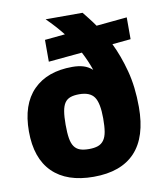

<svg xmlns="http://www.w3.org/2000/svg" viewBox="-89 -880 810 962"><g transform="rotate(-10 315.5 -398.5)"><path d="M188 -707 291 -717Q255 -763 209 -808H397Q409 -793 424 -774Q439 -755 455 -732L611 -747V-636L517 -627Q549 -562 571 -479.5Q593 -397 593 -294Q593 -142 521.5 -65.5Q450 11 310 11Q174 11 101.5 -60.5Q29 -132 29 -269Q29 -406 100 -478Q171 -550 299 -550Q331 -550 355.5 -542.5Q380 -535 400 -517Q384 -564 359 -612L188 -596ZM311 -130Q338 -130 356.5 -136.5Q375 -143 386.5 -159Q398 -175 402.5 -201.5Q407 -228 407 -269Q407 -347 385.5 -378Q364 -409 309 -409Q282 -409 264 -402.5Q246 -396 235.5 -380.5Q225 -365 220.5 -338Q216 -311 216 -270Q216 -228 220.5 -201Q225 -174 236 -158.5Q247 -143 265 -136.5Q283 -130 311 -130Z"/></g></svg>

Font: Encode Sans Narrow
Style: ExtraBold
Weight: 800
Designer: Pablo Impallari, Andres Torresi
Foundry: Pablo Impallari, Andres Torresi
Version: Version 1.000; ttfautohint (v1.00) -l 8 -r 50 -G 200 -x 14 -